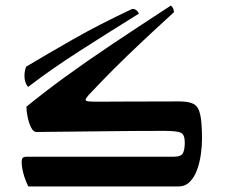

<svg xmlns="http://www.w3.org/2000/svg" viewBox="-20 -671 822 691"><path d="M82 0Q70 -24 64 -47.5Q58 -71 58 -88Q58 -98 61.5 -102.5Q65 -107 78 -107H605Q632 -107 638.5 -120Q645 -133 645 -158Q645 -187 630.5 -193.5Q616 -200 571 -200Q462 -200 346.5 -198.5Q231 -197 111 -196Q100 -196 92 -212Q84 -228 79.5 -249.5Q75 -271 75 -287Q140 -340 213.5 -393.5Q287 -447 379.5 -509Q472 -571 595 -651Q606 -642 606 -627Q537 -564 484.5 -514.5Q432 -465 388 -421Q344 -377 299 -329Q288 -316 288 -312Q288 -307 300 -306Q312 -305 331 -305Q364 -305 430.5 -305.5Q497 -306 625 -306Q659 -306 676.5 -297Q694 -288 700.5 -259Q707 -230 707 -170Q707 -146 703 -116.5Q699 -87 689.5 -60.5Q680 -34 663.5 -17Q647 0 622 0ZM74 -431Q151 -477 243 -529.5Q335 -582 456 -639Q472 -639 480 -622Q364 -550 263.5 -485.5Q163 -421 81 -358Q68 -374 68 -398Q68 -415 74 -431Z"/></svg>

Font: Ruwudu Medium
Style: Regular
Weight: 500
Designer: Becca Hirsbrunner Spalinger
Foundry: SIL International
Version: Version 3.000